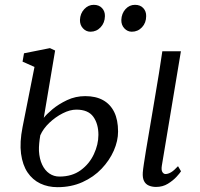

<svg xmlns="http://www.w3.org/2000/svg" viewBox="-20 -765 830 796"><path d="M627 10Q610 10 596.8 4.2Q583.5 -1.5 577 -14.8Q570.5 -28 572 -50Q573 -63 576.5 -86Q580 -109 585 -140Q590 -171 596.5 -208Q603 -245 609.8 -286.5Q616.5 -328 624.2 -372.2Q632 -416.5 639.2 -462.2Q646.5 -508 653 -552.5H730L651 -78.5Q648 -60 653.2 -51.8Q658.5 -43.5 666 -43.5Q676.5 -43.5 688.8 -50.5Q701 -57.5 718 -76L730.5 -55Q726 -47.5 711.8 -32Q697.5 -16.5 676 -3.2Q654.5 10 627 10ZM218.5 11Q179 11 147 -4.2Q115 -19.5 94.2 -50.2Q73.5 -81 67.2 -128Q61 -175 73.5 -238L123 -487.5L73.5 -509.5L79.5 -544L187 -565.5L208.5 -555.5L161.5 -276.5Q172 -290.5 197.2 -311.8Q222.5 -333 257.8 -349.8Q293 -366.5 333.5 -366.5Q377 -366.5 407.2 -349.8Q437.5 -333 453.5 -300.5Q469.5 -268 469.5 -219.5Q469.5 -181 451.8 -140.5Q434 -100 401.2 -65.5Q368.5 -31 322 -10Q275.5 11 218.5 11ZM226.5 -33Q278.5 -33 314.5 -59.2Q350.5 -85.5 369.2 -125.8Q388 -166 388 -206Q388 -251.5 366.8 -281Q345.5 -310.5 296.5 -310.5Q270 -310.5 240 -295.2Q210 -280 184.5 -255.8Q159 -231.5 147 -204Q144 -186.5 142.5 -170.2Q141 -154 141.5 -139Q143.5 -106 154.8 -82.2Q166 -58.5 184.5 -45.8Q203 -33 226.5 -33ZM355 -633.5Q337 -633.5 324 -647.5Q311 -661.5 311.5 -682.5Q312.5 -709 329.2 -727Q346 -745 368.5 -745Q390.5 -745 403 -731.5Q415.5 -718 415 -698Q414.5 -670.5 397.2 -652Q380 -633.5 355 -633.5ZM526.5 -633.5Q508.5 -633.5 495.5 -647.5Q482.5 -661.5 483 -682.5Q484 -709 500.2 -727Q516.5 -745 539.5 -745Q561.5 -745 574 -731.5Q586.5 -718 586 -698Q586 -670.5 568.8 -652Q551.5 -633.5 526.5 -633.5Z"/></svg>

Font: Merriweather 24pt Light
Style: Italic
Weight: 300
Italic angle: -7.8°
Version: Version 2.101